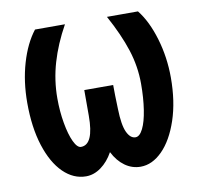

<svg xmlns="http://www.w3.org/2000/svg" viewBox="-68 -621 735 707"><g transform="rotate(-10 300.0 -267.5)"><path d="M32 -289Q32 -368 52 -436.5Q72 -505 107 -550H219Q182 -483.5 163 -418.5Q144 -353.5 144 -286Q144 -237 151.8 -193Q159.5 -149 172.2 -122Q185 -95 199 -95Q247 -95 247 -203V-299H355Q355 -263 357 -209Q358.5 -148.5 371 -121.8Q383.5 -95 403 -95Q418.5 -95 431 -120Q443.5 -145 450.2 -188.8Q457 -232.5 457 -286Q457 -350.5 436.8 -413.2Q416.5 -476 376 -550H492Q527 -506 548 -435.5Q569 -365 569 -289Q569 -200 545.8 -130.8Q522.5 -61.5 484.5 -23.2Q446.5 15 403 15Q371 15 344.5 -4Q318 -23 300.5 -57.5Q282 -24 255.2 -4.5Q228.5 15 199 15Q152 15 114 -22.2Q76 -59.5 54 -128.2Q32 -197 32 -289Z"/></g></svg>

Font: JuliaMono
Style: Bold
Weight: 700
Monospace: yes
Designer: cormullion
Foundry: corm
Version: Version 0.055; ttfautohint (v1.8.4)